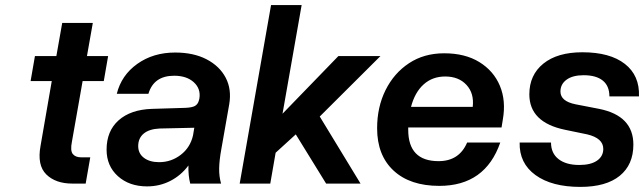

<svg xmlns="http://www.w3.org/2000/svg" viewBox="-20 -720 2526 753"><path d="M334 -103 316 0H264Q198 0 161.5 -36Q125 -72 139 -148L183 -402H100L117 -500H201L224 -630H344L321 -500H404L387 -402H304L262 -164Q255 -129 265.5 -116Q276 -103 298 -103Z M848 -135Q840 -91 839.5 -59.5Q839 -28 847 0H726Q718 -31 719 -71Q690 -32 648 -10.5Q606 11 557 11Q487 11 442.5 -29Q398 -69 398 -133Q398 -206 445 -248Q492 -290 575 -293L706 -297Q733 -298 744.5 -304.5Q756 -311 760 -326L762 -334Q768 -372 740 -397.5Q712 -423 663 -423Q583 -423 562 -352H438Q456 -425 518.5 -469.5Q581 -514 667 -514Q739 -514 790 -487.5Q841 -461 865 -415.5Q889 -370 879 -311ZM522 -147Q522 -118 544.5 -101Q567 -84 604 -84Q651 -84 688.5 -112.5Q726 -141 737 -189L742 -219L606 -216Q565 -214 543.5 -196Q522 -178 522 -147Z M1307 -500H1472L1234 -263L1394 0H1259L1140 -193L1061 -121L1040 0H920L1043 -700H1163L1088 -274Z M1459 -217Q1459 -300 1492 -366.5Q1525 -433 1584 -472Q1643 -511 1722 -511Q1804 -511 1860 -476.5Q1916 -442 1940.5 -383.5Q1965 -325 1952 -251L1947 -220H1581Q1581 -216 1581 -211Q1581 -88 1700 -88Q1781 -88 1812 -161H1942Q1883 9 1703 9Q1588 9 1523.5 -51Q1459 -111 1459 -217ZM1726 -420Q1676 -420 1641.5 -389Q1607 -358 1592 -301H1834Q1840 -354 1809.5 -387Q1779 -420 1726 -420Z M2283 -193 2196 -211Q2056 -240 2056 -350Q2056 -426 2111 -470.5Q2166 -515 2264 -515Q2372 -515 2430.5 -469.5Q2489 -424 2486 -342H2370Q2370 -383 2344 -404Q2318 -425 2269 -425Q2226 -425 2202 -407.5Q2178 -390 2178 -361Q2178 -323 2237 -311L2330 -293Q2464 -266 2464 -153Q2464 -74 2410.5 -30.5Q2357 13 2256 13Q2144 13 2080 -33.5Q2016 -80 2018 -161H2141Q2141 -119 2170.5 -96Q2200 -73 2252 -73Q2297 -73 2321.5 -90Q2346 -107 2346 -136Q2346 -178 2283 -193Z"/></svg>

Font: Overused Grotesk SemiBold
Style: Italic
Weight: 600
Italic angle: -10°
Version: Version 0.003